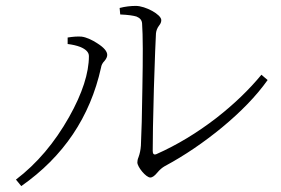

<svg xmlns="http://www.w3.org/2000/svg" viewBox="-20 -675 950 650"><path d="M52 -45C195 -145 285 -279 322 -446C323 -454 327 -462 334 -469C340 -476 343 -483 343 -489C343 -501 332 -514 310 -528C290 -541 272 -549 256 -551C243 -552 228 -551 209 -548V-526C225 -524 239 -521 252 -516C271 -508 281 -498 281 -485C281 -428 259 -359 214 -279C165 -192 105 -121 34 -67ZM489 -74C495 -74 503 -79 512 -90C521 -101 530 -108 537 -112C606 -149 670 -193 731 -243C795 -296 847 -349 886 -404L865 -422C823 -371 772 -322 713 -276C647 -225 579 -184 509 -153C501 -150 497 -154 497 -164C497 -201 498 -271 501 -376C504 -480 507 -542 508 -562C509 -571 512 -580 519 -589C524 -595 526 -601 526 -607C526 -626 472 -655 440 -655C423 -655 404 -653 385 -648L387 -626C414 -625 432 -622 442 -619C454 -614 460 -607 461 -596C464 -555 464 -482 462 -376C461 -289 459 -224 457 -182C456 -167 453 -154 449 -143C446 -136 445 -130 445 -125C445 -110 474 -74 489 -74Z"/></svg>

Font: AllPunType ExtraLight
Style: Regular
Weight: 280
Version: 1.0